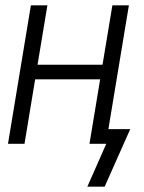

<svg xmlns="http://www.w3.org/2000/svg" viewBox="-20 -540 540 721"><path d="M373 161H308L379 0H316L356 -242H112L72 0H10L96 -520H158L121 -297H365L402 -520H464L387 -55H469Z"/></svg>

Font: Iosevka SS18 Light
Style: Italic
Weight: 300
Italic angle: -9°
Monospace: yes
Designer: Belleve Invis
Foundry: Belleve Invis
Version: Version 25.1.1; ttfautohint (v1.8.4)